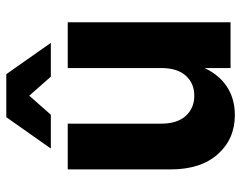

<svg xmlns="http://www.w3.org/2000/svg" viewBox="-100 -670 784 625"><g transform="rotate(-90 292.5 -358.0)"><path d="M230 14Q152.2 14 102.6 -41.5Q53 -97 53 -196V-530H202V-226Q202 -173.1 227.5 -145.6Q253 -118 293 -118Q333 -118 358 -145.6Q383 -173.1 383 -226H410Q410 -150 388 -96Q366 -42 325.5 -14Q285 14 230 14ZM383 0V-530H532V0ZM355 -585 227 -730H363L465 -585ZM121 -585 223 -730H359L231 -585Z"/></g></svg>

Font: Radio Canada Big
Style: Regular
Weight: 400
Designer: Étienne Aubert Bonn
Foundry: Coppers and Brasses
Version: Version 1.001